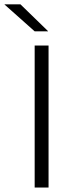

<svg xmlns="http://www.w3.org/2000/svg" viewBox="-74 -844 320 864"><path d="M144.5 0H82V-639H144.5ZM18 -824.5 142 -704V-703H82L-53.5 -823.5V-824.5Z"/></svg>

Font: Anek Telugu Light
Style: Regular
Weight: 300
Version: Version 1.003